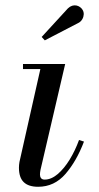

<svg xmlns="http://www.w3.org/2000/svg" viewBox="-20 -705 379 735"><path d="M126 10Q89 10 70.8 -7.8Q52.5 -25.5 52.5 -63Q52.5 -67 53 -73.8Q53.5 -80.5 54.5 -85L134.5 -440.5H68V-460H229.5L135 -54.5Q134 -50 133.5 -45.2Q133 -40.5 133 -36.5Q133 -28.5 137.2 -23Q141.5 -17.5 151 -17.5Q176 -17.5 200.8 -38.5Q225.5 -59.5 246.8 -94.2Q268 -129 282.5 -169L301.5 -163Q273 -88 230.5 -39Q188 10 126 10ZM151.5 -550.5 139.5 -563.5 240 -673Q248 -680.5 256.2 -683Q264.5 -685.5 272.2 -684Q280 -682.5 286.2 -678Q292.5 -673.5 296 -667.5Q301 -659.5 300.5 -649.8Q300 -640 295.2 -631.8Q290.5 -623.5 282.5 -618.5Z"/></svg>

Font: Bodoni Moda SC
Style: Italic
Weight: 400
Italic angle: -13°
Designer: Owen Earl
Foundry: indestructible type
Version: Version 2.005